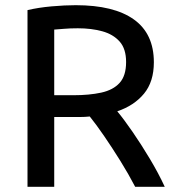

<svg xmlns="http://www.w3.org/2000/svg" viewBox="-20 -720 678 740"><path d="M86 0V-681Q128 -691 179 -695.5Q230 -700 272 -700Q419 -700 496 -645Q573 -590 573 -480Q573 -405 535 -359Q497 -313 432 -291Q457 -261 490.5 -212.5Q524 -164 557.5 -108Q591 -52 615 0H501Q475 -50 443.5 -100.5Q412 -151 381.5 -195.5Q351 -240 326 -271Q307 -269 287 -269H189V0ZM189 -353H263Q324 -353 370 -363Q416 -373 441 -400.5Q466 -428 466 -481Q466 -532 441 -560Q416 -588 374 -599.5Q332 -611 280 -611Q250 -611 227.5 -609Q205 -607 189 -606Z"/></svg>

Font: Ubuntu Sans Medium
Style: Regular
Weight: 500
Designer: Dalton Maag Ltd
Foundry: Dalton Maag Ltd
Version: Version 1.006; ttfautohint (v1.8.4.7-5d5b)